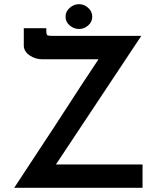

<svg xmlns="http://www.w3.org/2000/svg" viewBox="-20 -900 756 920"><path d="M663 -112V0H48Q59 -16 242 -295Q394 -530 452 -616H182Q149 -616 121.5 -635Q94 -654 94 -682V-765H202V-751Q202 -734 207.5 -731Q213 -728 233 -728H657L248 -112ZM359 -880Q383 -880 402.5 -862.5Q422 -845 422 -820Q422 -795 402.5 -778Q383 -761 359 -761Q334 -761 314 -778Q294 -795 294 -820Q294 -845 314 -862.5Q334 -880 359 -880Z"/></svg>

Font: Josefin Sans SemiBold
Style: Regular
Weight: 600
Designer: Santiago Orozco
Foundry: Typemade
Version: Version 2.000